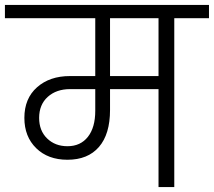

<svg xmlns="http://www.w3.org/2000/svg" viewBox="-49 -760 869 780"><path d="M800 -686H659V0H595V-398H398V-313Q398 -215 353 -163Q308 -111 225 -111Q146 -111 98 -158Q50 -205 50 -281Q50 -360 101.5 -405.5Q153 -451 235 -451H338V-686H-29V-740H800ZM595 -686H398V-451H595ZM338 -398H236Q180 -398 145 -366.5Q110 -335 110 -281Q110 -229 142.5 -197.5Q175 -166 225 -166Q278 -166 308 -204Q338 -242 338 -310Z"/></svg>

Font: Fz Poppins Light
Style: Regular
Weight: 300
Designer: Ninad Kale (Devanagari), Jonny Pinhorn (Latin)
Foundry: Indian Type Foundry
Version: Vit hóa bi Vntype.Com & FontZin.Com